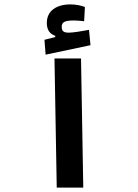

<svg xmlns="http://www.w3.org/2000/svg" viewBox="-20 -849 626 869"><path d="M236.8 0H356.9L346.7 -584.5H226.6ZM186.5 -601.6 389.6 -644.5 382.8 -713.9C353.5 -708.5 312 -701.2 292 -701.2C270 -701.2 259.3 -706.5 259.3 -727.5C259.3 -750 274.9 -756.3 314.9 -756.3C326.2 -756.3 345.7 -754.9 360.8 -752.9L364.3 -817.4C348.1 -823.7 323.7 -829.1 299.3 -829.1C236.3 -829.1 191.9 -800.8 191.9 -745.1C191.9 -713.9 205.6 -694.8 230 -687V-681.2L181.2 -668.9Z"/></svg>

Font: Cascadia Code NF SemiBold
Style: Regular
Weight: 600
Monospace: yes
Designer: Aaron Bell
Foundry: Saja Typeworks
Version: Version 2404.023